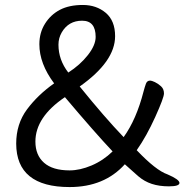

<svg xmlns="http://www.w3.org/2000/svg" viewBox="-20 -738 750 781"><path d="M263.2 -44.9Q305.2 -44.9 352.5 -64.9Q399.9 -85 438 -122.1Q366.2 -198.2 244.1 -342.8Q124 -261.7 124 -162.1Q124 -106.9 159.2 -75.9Q194.3 -44.9 263.2 -44.9ZM257.8 -442.9Q305.7 -473.6 337.4 -513.9Q369.1 -554.2 369.1 -587.9Q369.1 -653.8 314 -653.8Q258.8 -653.8 231 -606Q217.8 -583 217.8 -556.2Q217.8 -494.6 257.8 -442.9ZM263.2 22.9Q46.4 22.9 45.9 -153.8Q45.9 -233.9 89.8 -293Q133.8 -352.1 200.2 -398.9Q140.1 -479 140.1 -558.1Q140.1 -605 163.1 -641.6Q186 -678.2 223.6 -698Q261.2 -717.8 316.9 -717.8Q372.1 -717.8 410.2 -685.8Q448.2 -653.8 448.2 -590.8Q448.2 -487.8 304.2 -386.2Q405.3 -261.2 482.9 -180.2Q534.7 -252 564 -366.2Q568.8 -384.3 573.5 -397.2Q578.1 -410.2 590.8 -410.2Q596.7 -410.2 609.9 -404.1Q623 -397.9 635 -387Q647 -376 647 -357.9Q647 -340.8 611.6 -262.5Q576.2 -184.1 536.1 -127Q614.3 -44.9 661.1 -28.8Q710 -7.8 710 6.1Q710 20 667 20Q627.9 20 597.4 10Q566.9 0 542 -21.5Q517.1 -43 487.8 -69.8Q404.3 22.9 263.2 22.9Z"/></svg>

Font: LXGW WenKai Screen R
Style: Regular
Weight: 400
Designer: Fontworks Inc.
Version: Version 1.235;May 31, 2022